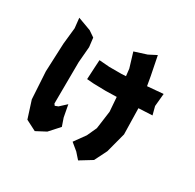

<svg xmlns="http://www.w3.org/2000/svg" viewBox="-175 -973 1231 1211"><g transform="rotate(30 440.5 -367.5)"><path d="M101.6 -665 88.9 -545.9 80.1 -338.9 91.8 -141.6 131.8 -16.6 208 22.5 278.3 -14.6 342.8 -85.9 323.2 -142.6 306.6 -230.5 259.8 -187.5 237.3 -178.7 228.5 -190.4 229.5 -346.7 230.5 -493.2 240.2 -607.4 232.4 -672.9 189.5 -702.1 93.8 -737.3ZM495.1 -723.6 527.3 -617.2 533.2 -565.4 502 -563.5H412.1L337.9 -569.3L335 -520.5L330.1 -426.8L379.9 -422.9L468.8 -420.9L547.9 -422.9L555.7 -319.3L538.1 -189.5L505.9 -119.1L448.2 -39.1L499 2.9L537.1 45.9L623 -6.8L668 -96.7L706.1 -241.2L702.1 -429.7L801.8 -434.6L786.1 -494.1L794.9 -586.9L679.7 -577.1L668 -643.6L640.6 -781.2L584 -752Z"/></g></svg>

Font: MaokenAssortedSans-Lite
Style: Lite
Weight: 400
Version: Version 1.400